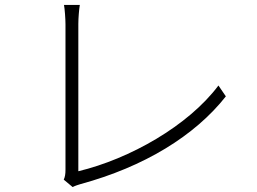

<svg xmlns="http://www.w3.org/2000/svg" viewBox="-20 -754 1040 777"><path d="M274 3C285 -3 297 -6 306 -9C563 -79 768 -204 894 -364L864 -408C742 -245 505 -111 297 -61V-657C297 -680 300 -717 303 -734H239C242 -719 245 -676 245 -656V-67C245 -49 243 -38 238 -27Z"/></svg>

Font: Noto Sans CJK KR Light
Style: Regular
Weight: 300
Designer: Ryoko NISHIZUKA (kana & ideographs); Paul D. Hunt (Latin, Greek & Cyrillic); Wenlong ZHANG (bopomofo); Sandoll Communica
Foundry: Adobe Systems Incorporated
Version: Version 1.004;PS 1.004;hotconv 1.0.82;makeotf.lib2.5.63406